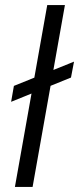

<svg xmlns="http://www.w3.org/2000/svg" viewBox="-20 -740 313 760"><path d="M24 -337 35 -400 273 -496 261 -433ZM39 0 167 -720H237L109 0Z"/></svg>

Font: DM Sans 16pt Light
Style: Italic
Weight: 300
Italic angle: -10°
Version: Version 4.004;gftools[0.9.30]